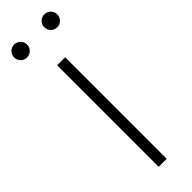

<svg xmlns="http://www.w3.org/2000/svg" viewBox="-272 -710 716 716"><g transform="rotate(-45 86.0 -352.0)"><path d="M64.5 0V-535.6H106.9V0ZM5.9 -635.3Q-8.3 -635.3 -18.3 -645.3Q-28.3 -655.3 -28.3 -669.4Q-28.3 -683.6 -18.3 -693.6Q-8.3 -703.6 5.9 -703.6Q20 -703.6 30 -693.6Q40 -683.6 40 -669.4Q40 -655.3 30 -645.3Q20 -635.3 5.9 -635.3ZM165 -635.3Q150.9 -635.3 140.9 -645.3Q130.9 -655.3 130.9 -669.4Q130.9 -683.6 140.9 -693.6Q150.9 -703.6 165 -703.6Q179.2 -703.6 189.2 -693.6Q199.2 -683.6 199.2 -669.4Q199.2 -655.3 189.2 -645.3Q179.2 -635.3 165 -635.3Z"/></g></svg>

Font: Inter Display Extra Light
Style: Regular
Weight: 200
Designer: Rasmus Andersson
Foundry: rsms
Version: Version 4.000;git-4fc901f